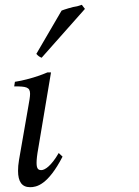

<svg xmlns="http://www.w3.org/2000/svg" viewBox="-20 -758 579 798"><path d="M240 -107 224 -122C193 -68 166 -51 152 -51C141 -51 132 -54 132 -81C132 -94 134 -114 139 -141L192 -457H177C126 -435 70 -422 42 -418L39 -399C89 -399 105 -396 105 -368C105 -356 102 -339 98 -317L59 -93C56 -76 55 -61 55 -48C55 -3 71 20 105 20C132 20 179 11 240 -107ZM153 -518 333 -721 320 -738C315 -736 308 -734 301 -732C282 -730 243 -717 236 -714L131 -534C140 -524 144 -522 153 -518Z"/></svg>

Font: Temporarium
Style: Italic
Weight: 400
Italic angle: -7°
Version: Version 1.1